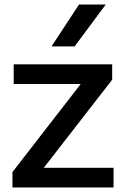

<svg xmlns="http://www.w3.org/2000/svg" viewBox="-20 -828 550 848"><path d="M173.5 -87H481.5V0H35V-68L336.5 -457H40.5V-544H475.5V-476ZM207.5 -623 329 -808H447L309.5 -623Z"/></svg>

Font: Encode Sans Semi Expanded Medium
Style: Regular
Weight: 500
Width: 6
Designer: Multiple Designers
Foundry: Impallari Type
Version: Version 2.000